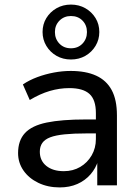

<svg xmlns="http://www.w3.org/2000/svg" viewBox="-20 -810 609 839"><path d="M241 9Q189 9 147.5 -11Q106 -31 82.5 -65Q59 -99 59 -141Q59 -196 89 -228.5Q119 -261 184 -274.5Q249 -288 355 -288H414V-227H358Q302 -227 262.5 -223Q223 -219 199.5 -210Q176 -201 165 -185.5Q154 -170 154 -147Q154 -108 182.5 -85Q211 -62 259 -62Q299 -62 330.5 -80.5Q362 -99 380.5 -131Q399 -163 399 -202V-316Q399 -374 371 -399.5Q343 -425 283 -425Q240 -425 197.5 -412.5Q155 -400 110 -373L80 -441Q108 -460 143 -473Q178 -486 215.5 -493Q253 -500 289 -500Q355 -500 400 -479.5Q445 -459 468 -416.5Q491 -374 491 -306V0H405V-109H409Q399 -75 375.5 -48Q352 -21 318 -6Q284 9 241 9ZM290 -550Q255 -550 227 -566Q199 -582 182.5 -609.5Q166 -637 166 -670Q166 -704 182.5 -731Q199 -758 227 -774Q255 -790 290 -790Q325 -790 353 -774Q381 -758 397.5 -731Q414 -704 414 -670Q414 -637 397.5 -609.5Q381 -582 353 -566Q325 -550 290 -550ZM290 -599Q321 -599 340.5 -619.5Q360 -640 360 -670Q360 -700 340.5 -720Q321 -740 290 -740Q260 -740 240 -720Q220 -700 220 -670Q220 -640 239.5 -619.5Q259 -599 290 -599Z"/></svg>

Font: Nunito Sans 12pt ExtraLight 10pt Medium
Style: Regular
Weight: 500
Version: Version 3.101;gftools[0.9.27]